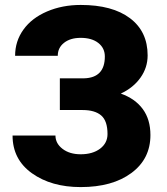

<svg xmlns="http://www.w3.org/2000/svg" viewBox="-20 -740 669 769"><path d="M399.9 -513.7Q399.9 -547.4 373.8 -567.9Q347.7 -588.4 303.2 -588.4Q261.7 -588.4 236.6 -568.6Q211.4 -548.8 211.4 -516.6H40.5Q40.5 -575.2 74 -621.6Q107.4 -668 168.5 -694.1Q229.5 -720.2 303.2 -720.2Q430.2 -720.2 500.7 -667Q571.3 -613.8 571.3 -518.1Q571.3 -469.2 542.7 -429Q514.2 -388.7 463.9 -365.2Q521.5 -344.7 552 -303Q582.5 -261.2 582.5 -199.2Q582.5 -103.5 506.3 -47.1Q430.2 9.3 303.2 9.3Q185.5 9.3 107.9 -46.1Q30.3 -101.6 30.3 -197.3H202.1Q202.1 -165.5 230.5 -143.8Q258.8 -122.1 303.2 -122.1Q351.1 -122.1 380.9 -144.5Q410.6 -167 410.6 -203.1Q410.6 -255.9 385.3 -277.6Q359.9 -299.3 311 -299.3H219.7V-426.3H316.9Q399.9 -428.7 399.9 -513.7Z"/></svg>

Font: Roboto
Style: Regular
Weight: 900
Designer: Google
Version: Version 2.001171; 2014